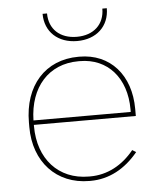

<svg xmlns="http://www.w3.org/2000/svg" viewBox="-52 -766 686 816"><g transform="rotate(-5 291.0 -357.5)"><path d="M160 -720C160 -643 215 -592 297 -592C379 -592 434 -643 434 -720H415C415 -653 369 -610 297 -610C225 -610 179 -653 179 -720ZM297 5H301C381 5 450 -33 505 -100L489 -110C440 -49 375 -14 302 -14H296C166 -14 82 -108 82 -247V-253H517V-283C517 -428 431 -525 300 -525H296C154 -525 62 -422 62 -265V-245C62 -97 156 5 297 5ZM82 -272C85 -414 167 -506 294 -506H300C419 -506 497 -417 497 -283V-272Z"/></g></svg>

Font: Fixel Text Thin
Style: Regular
Weight: 100
Width: 4
Designer: AlfaBravo + MacPaw
Foundry: Kyrylo Tkachov, Marchela Mozhyna, Serhii Makarenko, Maria Weinstein, Zakhar Kryvoshyya
Version: Version 1.211